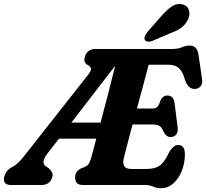

<svg xmlns="http://www.w3.org/2000/svg" viewBox="-53 -952 1060 988"><path d="M691 0H375Q350 0 341.8 -11.2Q333.5 -22.5 333.5 -39.5Q333.5 -56 342.2 -67.8Q351 -79.5 364.5 -85.5L383.5 -93Q395 -98 402.5 -107.5Q410 -117 416 -139.5Q418.5 -148 425.5 -174.2Q432.5 -200.5 442.5 -238.5H250.5L191.5 -162.5Q172 -137 171 -121Q170 -105 181.5 -97.5L199 -85.5Q208.5 -76 214.5 -66.2Q220.5 -56.5 215.5 -39.5Q204 0 159 0H4.5Q-42.5 0 -30.5 -45.5Q-23.5 -72 4.5 -90L18.5 -97.5Q29 -104 41.2 -115.5Q53.5 -127 67.5 -144.5L399 -565.5Q416 -586.5 415.2 -597.5Q414.5 -608.5 400.5 -616.5Q375 -628.5 383.5 -659Q395 -700 439.5 -700H834Q863 -700 883 -708.8Q903 -717.5 923 -717.5Q961.5 -717.5 968.5 -670.5L986.5 -547Q990 -524.5 981.5 -511.2Q973 -498 956.5 -495Q937 -492 922.8 -502.5Q908.5 -513 897.5 -545Q887 -585 867 -602Q847 -619 813.5 -619H712Q704 -587 687 -524.8Q670 -462.5 651.5 -393.5H732Q746.5 -393.5 755.5 -401.2Q764.5 -409 773 -435.5Q785.5 -460.5 808 -460.5Q824.5 -460.5 833.8 -450.5Q843 -440.5 845 -424L861 -297.5Q864 -271.5 853.5 -259.2Q843 -247 825 -247Q811.5 -247 802.8 -255Q794 -263 788.5 -274.5Q778.5 -298.5 766 -305Q753.5 -311.5 730 -311.5H629Q612.5 -249 599.5 -199Q586.5 -149 582.5 -131Q578.5 -108.5 587.5 -95.5Q596.5 -82.5 624 -82.5H698.5Q743 -82.5 767.5 -98.8Q792 -115 814.5 -163Q837.5 -206 864.5 -206Q899.5 -206 898.5 -153.5Q897.5 -109 881.5 -70.2Q865.5 -31.5 838.2 -7.5Q811 16.5 775 16.5Q754 16.5 735 8.2Q716 0 691 0ZM314 -321H464.5Q483 -391 503.5 -469.5Q524 -548 540 -614ZM773 -864.5Q802.5 -899.5 830.5 -918.5Q858.5 -937.5 888.5 -929Q914 -921 920 -897Q926 -873 912.5 -848Q899.5 -823.5 878.2 -808.2Q857 -793 819.5 -779.5L731 -741.5Q718.5 -736.5 707.2 -738Q696 -739.5 692 -747.5Q688 -757 693.2 -767.5Q698.5 -778 707.5 -789.5Z"/></svg>

Font: Fraunces 144pt SuperSoft
Style: Bold Italic
Weight: 700
Italic angle: -16°
Version: Version 1.000;[0bf87f6ff]